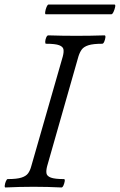

<svg xmlns="http://www.w3.org/2000/svg" viewBox="-20 -824 529 847"><path d="M4 3Q0 3 1 -6Q2 -15 6 -24.5Q10 -34 14 -34Q54 -34 74.5 -40.5Q95 -47 104 -59.5Q113 -72 118 -91L257 -575Q262 -594 260 -606Q258 -618 241 -624.5Q224 -631 183 -631Q179 -631 179.5 -640.5Q180 -650 184 -659Q188 -668 193 -668Q224 -667 255 -666.5Q286 -666 317 -666Q348 -666 379 -666.5Q410 -667 441 -668Q446 -668 445 -659Q444 -650 440 -640.5Q436 -631 431 -631Q391 -631 370.5 -624.5Q350 -618 341 -606Q332 -594 326 -575L188 -91Q183 -72 185 -59.5Q187 -47 204.5 -40.5Q222 -34 262 -34Q267 -34 265.5 -24.5Q264 -15 260 -6Q256 3 251 3Q190 0 128 0Q67 0 4 3ZM182 -761Q178 -761 179.5 -772Q181 -783 185.5 -793.5Q190 -804 194 -804H485Q490 -804 488 -793.5Q486 -783 481 -772Q476 -761 471 -761Z"/></svg>

Font: Junicode
Style: Italic
Weight: 400
Italic angle: -11°
Designer: Peter S. Baker
Version: Version 2.100; ttfautohint (v1.8.4)